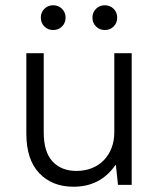

<svg xmlns="http://www.w3.org/2000/svg" viewBox="-20 -702 605 729"><path d="M259 7Q178 7 129 -44.5Q80 -96 80 -195V-500H146V-200Q146 -125 179.5 -89Q213 -53 270 -53Q302 -53 328.5 -63.5Q355 -74 374 -93.5Q393 -113 403.5 -140Q414 -167 414 -200V-500H480V0H428L420 -75H418Q361 7 259 7ZM182 -588Q162 -588 148.5 -601.5Q135 -615 135 -635Q135 -655 148.5 -668.5Q162 -682 182 -682Q202 -682 215.5 -668.5Q229 -655 229 -635Q229 -615 215.5 -601.5Q202 -588 182 -588ZM378 -588Q358 -588 344.5 -601.5Q331 -615 331 -635Q331 -655 344.5 -668.5Q358 -682 378 -682Q398 -682 411.5 -668.5Q425 -655 425 -635Q425 -615 411.5 -601.5Q398 -588 378 -588Z"/></svg>

Font: PT Root UI
Style: Regular
Weight: 400
Designer: Vitaly Kuzmin
Foundry: ParaType Ltd.
Version: Version 2.001G